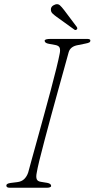

<svg xmlns="http://www.w3.org/2000/svg" viewBox="-20 -883 445 903"><path d="M153 -72Q148.5 -51 152.8 -40.2Q157 -29.5 174.5 -27.5L202 -23Q220.5 -19.5 220.5 -8.5Q220.5 -4 214.2 -2Q208 0 200.5 0H26.5Q10 0 10 -9.5Q8.5 -19.5 29.5 -22.5L61.5 -26.5Q81.5 -29 93.8 -40.8Q106 -52.5 112.5 -71.5Q117 -89 128.5 -130.2Q140 -171.5 155.2 -226.5Q170.5 -281.5 187 -342Q203.5 -402.5 218.8 -459.2Q234 -516 245 -561Q256 -606 260.5 -629.5Q264.5 -648.5 260.5 -658.5Q256.5 -668.5 239.5 -671.5L209.5 -677Q190 -680.5 190 -691.5Q190 -700 219 -700H389.5Q405 -700 405 -692.5Q405 -686.5 400 -683.5Q395 -680.5 381.5 -678L347 -671Q311 -665 303 -637.5Q296 -612 283 -565Q270 -518 253.8 -459.8Q237.5 -401.5 221 -340.5Q204.5 -279.5 189.8 -224.2Q175 -169 165.2 -128.5Q155.5 -88 153 -72ZM282 -835 341 -756.5Q346 -748.5 341 -744.5Q335 -739.5 330 -743.5L246 -804Q235.5 -811.5 227.8 -818.8Q220 -826 219.5 -835.5Q217.5 -854 240 -862Q253 -866 261.8 -858Q270.5 -850 282 -835Z"/></svg>

Font: Fraunces 9pt S050 Thin
Style: Italic
Weight: 100
Italic angle: -16°
Version: Version 1.000; ttfautohint (v1.8.3)